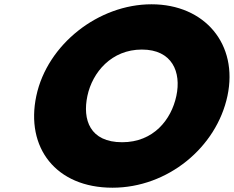

<svg xmlns="http://www.w3.org/2000/svg" viewBox="-20 -860 1090 895"><path d="M1040.3 -413C1091.4 -653.7 934.8 -840 686.1 -840C439.4 -840 200.5 -653.8 149.3 -413C98.2 -172.7 239.7 15 504.3 15C761.6 15 989.2 -172.6 1040.3 -413ZM802.1 -413C778.6 -302.1 695.5 -197 549.4 -197C399 -197 363.8 -301.9 387.4 -413C410.9 -523.5 500.2 -629 641.2 -629C783.2 -629 825.7 -523.6 802.1 -413Z"/></svg>

Font: Hussar Nova
Style: 96
Weight: 700
Foundry: Cannot Into Space Fonts
Version: Version 0.99